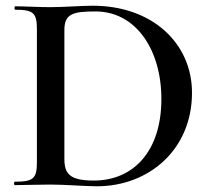

<svg xmlns="http://www.w3.org/2000/svg" viewBox="-20 -647 741 671"><path d="M319 4C499 4 651 -123 651 -323C651 -495 513 -627 304 -627C265 -627 204 -622 156 -622C110 -622 67 -625 33 -625C30 -625 30 -613 33 -613C98 -613 109 -601 109 -544V-81C109 -23 97 -12 32 -12C28 -12 28 0 32 0C66 0 110 -2 156 -2C207 -2 277 4 319 4ZM308 -16C223 -16 205 -40 205 -92V-542C205 -599 235 -607 314 -607C455 -607 544 -473 544 -301C544 -117 445 -16 308 -16Z"/></svg>

Font: Cormorant SC Semi
Style: Regular
Weight: 600
Designer: Christian Thalmann (Catharsis Fonts)
Version: Version 1.000;PS 001.000;hotconv 1.0.70;makeotf.lib2.5.58329